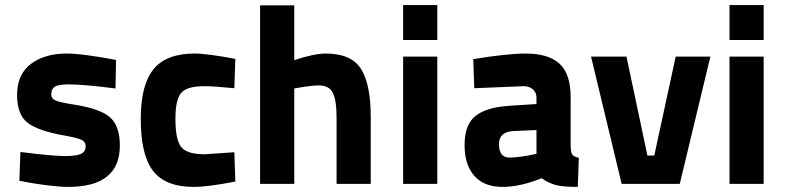

<svg xmlns="http://www.w3.org/2000/svg" viewBox="-20 -721 3082 753"><path d="M435 -486 433 -374Q309 -390 251 -390Q209 -390 195 -381Q181 -372 181 -351Q181 -334 199 -326.5Q217 -319 275 -310Q375 -294 412.5 -260Q450 -226 450 -150Q450 12 248 12Q215 12 167 6Q119 0 88 -6L56 -12L60 -125Q184 -109 235 -109Q281 -109 298.5 -118Q316 -127 316 -147Q316 -164 301 -172Q286 -180 235 -189Q131 -207 89 -239Q47 -271 47 -348Q47 -430 101.5 -470.5Q156 -511 241 -511Q273 -511 321.5 -504.5Q370 -498 402 -492Z M743 -511Q769 -511 809 -505.5Q849 -500 876 -495L903 -490L899 -375Q820 -383 782 -383Q712 -383 690 -356Q668 -329 668 -255Q668 -173 690.5 -144.5Q713 -116 783 -116L899 -124L903 -9Q796 12 740 12Q629 12 580.5 -50.5Q532 -113 532 -255Q532 -388 582 -449.5Q632 -511 743 -511Z M1134 0H1000V-700H1134V-485Q1211 -511 1258 -511Q1358 -511 1396 -450.5Q1434 -390 1434 -262V0H1300V-262Q1300 -325 1286 -355.5Q1272 -386 1230 -386Q1215 -386 1191 -383Q1167 -380 1151 -377L1134 -374Z M1561 0V-499H1695V0ZM1561 -564V-701H1695V-564Z M2218 -339V-154Q2218 -125 2224 -115.5Q2230 -106 2250 -102L2246 12Q2186 12 2159 4.5Q2132 -3 2104 -22Q2020 12 1951 12Q1878 12 1840 -31.5Q1802 -75 1802 -152Q1802 -232 1844.5 -266Q1887 -300 1976 -306L2084 -313V-338Q2084 -358 2070 -370.5Q2056 -383 2034 -383L1840 -375L1836 -489Q1969 -511 2042 -511Q2130 -511 2174 -471.5Q2218 -432 2218 -339ZM2084 -211 1993 -207Q1937 -204 1937 -156Q1937 -103 1978 -103Q1996 -103 2022.5 -106.5Q2049 -110 2066 -114L2084 -118Z M2298 -499H2437L2519 -111H2546L2630 -499H2766L2646 0H2418Z M2841 0V-499H2975V0ZM2841 -564V-701H2975V-564Z"/></svg>

Font: TitilliumText22L Xb
Style: Bold
Weight: 400
Designer: Campivisivi
Foundry: Campivisivi
Version: 1.000